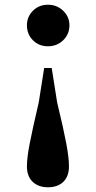

<svg xmlns="http://www.w3.org/2000/svg" viewBox="-20 -577 408 813"><path d="M183 -557Q221 -557 247.5 -531.5Q274 -506 274 -470Q274 -432 247.5 -406.5Q221 -381 183 -381Q145 -381 119.5 -406.5Q94 -432 94 -470Q94 -506 119.5 -531.5Q145 -557 183 -557ZM183 216Q143 216 118.5 193Q94 170 94 127Q94 91 106 29.5Q118 -32 144 -143L167 -289H199L222 -143Q249 -32 260.5 29.5Q272 91 272 127Q272 170 248 193Q224 216 183 216Z"/></svg>

Font: Noto Serif TC ExtraBold
Style: Regular
Weight: 800
Designer: Ryoko NISHIZUKA 西塚涼子 (kana & ideographs); Frank Grießhammer (Latin, Greek & Cyrillic); Wenlong ZHANG 张文龙 (bopomofo); San
Foundry: Adobe
Version: Version 2.002-H1;hotconv 1.1.0;makeotfexe 2.6.0